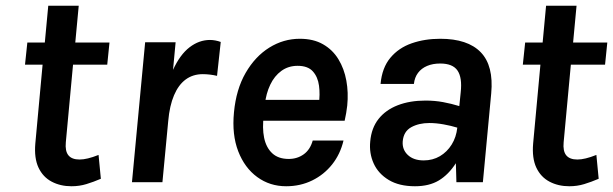

<svg xmlns="http://www.w3.org/2000/svg" viewBox="-20 -634 2133 668"><path d="M228.6 14Q190.1 14 159.8 -2Q129.4 -18 113.9 -51Q98.5 -83.9 102.9 -134.9L130.1 -429.6L150.6 -409.1H67L75.1 -486H158.5L133.8 -463.5L147.9 -614H253.9L239.8 -463.5L219.5 -486H360.9L353.1 -409.1H211.5L236 -429.6L209 -138.9Q206.1 -108.3 218 -93.7Q229.9 -79 256.8 -79Q269.9 -79 286 -82.9Q302.1 -86.7 322.9 -95L330.9 -12Q305 -0.9 280.6 6.5Q256.2 14 228.6 14Z M439.1 0 485 -487H591L582 -391Q606.3 -444 639.5 -469.5Q672.7 -495 710.5 -495Q719.8 -495 729.2 -493.2Q738.7 -491.5 748 -488L735.1 -370.1Q723 -373 710.1 -374.5Q697.2 -376 685.5 -376Q651.2 -376 626 -357.4Q600.9 -338.9 585.5 -302.6Q570 -266.4 565.3 -213L545.1 0Z M975.5 14Q918.8 14 875 -18Q831.2 -49.9 808.8 -107.7Q786.5 -165.5 794 -243Q801.5 -323.1 834.6 -380.4Q867.7 -437.7 917 -468.4Q966.4 -499.1 1023.1 -499.1Q1070.7 -499.1 1104 -479.9Q1137.4 -460.8 1157.4 -427.9Q1177.5 -395 1185 -353.5Q1192.6 -311.9 1188.1 -266.8Q1186.7 -253.6 1184.4 -240.6Q1182.2 -227.7 1179.1 -214H873.4L897.9 -232.6Q891.9 -189.2 898.9 -154.8Q906 -120.4 927.2 -100.7Q948.4 -81 984.5 -81Q1014.1 -81 1036.6 -97.1Q1059.1 -113.2 1068 -145H1175.1Q1164 -97.9 1135.7 -62.1Q1107.3 -26.3 1066.2 -6.2Q1025 14 975.5 14ZM901.5 -270.5 881.5 -286.6H1113.6L1089.1 -271.9Q1094 -305.3 1089.9 -335.8Q1085.9 -366.2 1068.5 -385.6Q1051.1 -405 1015.5 -405Q983.1 -405 958.9 -387.3Q934.7 -369.7 920.2 -339.2Q905.6 -308.7 901.5 -270.5Z M1423.8 14Q1368.8 14 1332.6 -7.8Q1296.3 -29.6 1280.1 -65.3Q1264 -100.9 1268.1 -142Q1272.2 -188.6 1297 -220.1Q1321.8 -251.5 1363.8 -267.8Q1405.8 -284.1 1460.5 -284.1Q1492.7 -284.1 1521.7 -278.7Q1550.7 -273.3 1578 -264.9L1582.9 -313Q1588.5 -364 1571.8 -388.5Q1555.1 -413 1511.6 -413Q1485.6 -413 1465.9 -404.6Q1446.1 -396.2 1434.3 -380.4Q1422.5 -364.6 1420 -341.9H1304Q1309.2 -398.4 1338.1 -432.9Q1366.9 -467.5 1412.2 -483.3Q1457.5 -499.1 1511.6 -499.1Q1607.2 -499.1 1652.6 -452.2Q1698 -405.3 1689 -308.9L1660 0H1567.9Q1567.2 -16.6 1567 -33.1Q1566.9 -49.5 1566 -66.1Q1540.5 -26.5 1507 -6.3Q1473.4 14 1423.8 14ZM1454.1 -75.9Q1485.4 -75.9 1510.5 -90.6Q1535.5 -105.4 1551.5 -131.1Q1567.5 -156.9 1571 -189.9Q1549.4 -196.6 1523.1 -201.3Q1496.8 -206 1473.7 -206Q1437.2 -206 1410.6 -191.3Q1384 -176.5 1381.1 -142Q1379 -113.5 1399 -94.7Q1419.1 -75.9 1454.1 -75.9Z M1960.6 14Q1922.1 14 1891.8 -2Q1861.4 -18 1845.9 -51Q1830.5 -83.9 1834.9 -134.9L1862.1 -429.6L1882.6 -409.1H1799L1807.1 -486H1890.5L1865.8 -463.5L1879.9 -614H1985.9L1971.8 -463.5L1951.5 -486H2092.9L2085.1 -409.1H1943.5L1968 -429.6L1941 -138.9Q1938.1 -108.3 1950 -93.7Q1961.9 -79 1988.8 -79Q2001.9 -79 2018 -82.9Q2034.1 -86.7 2054.9 -95L2062.9 -12Q2037 -0.9 2012.6 6.5Q1988.2 14 1960.6 14Z"/></svg>

Font: Karla
Style: Italic
Weight: 400
Italic angle: -8°
Designer: Jonathan Pinhorn
Version: Version 2.004;gftools[0.9.33]